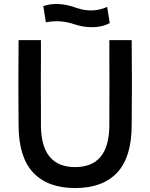

<svg xmlns="http://www.w3.org/2000/svg" viewBox="-20 -936 760 971"><path d="M74 -733H187Q187 -672 187 -628Q187 -584 186.5 -548.5Q186 -513 186.5 -478Q187 -443 187 -400.5Q187 -358 187 -300Q189 -91 360 -91Q531 -91 533 -300Q533 -358 533 -400.5Q533 -443 533.5 -478Q534 -513 533.5 -548.5Q533 -584 533 -628Q533 -672 533 -733H646Q646 -672 646.5 -628Q647 -584 647 -548.5Q647 -513 647 -478Q647 -443 646.5 -400.5Q646 -358 646 -300Q645 -140 572 -62.5Q499 15 360 15Q222 15 148.5 -62.5Q75 -140 74 -300Q74 -358 73.5 -400.5Q73 -443 73 -478Q73 -513 73 -548.5Q73 -584 73.5 -628Q74 -672 74 -733ZM212 -823 199 -905Q235 -918 278.5 -915.5Q322 -913 367 -896Q448 -868 522 -901L535 -819Q497 -799 449 -798.5Q401 -798 357 -813Q284 -838 212 -823Z"/></svg>

Font: Kreadon Light
Style: Bold
Weight: 600
Designer: Reiya WATANABE
Foundry: StudioGnu
Version: Version 1.003; ttfautohint (v1.8.4.7-5d5b);gftools[0.9.32]